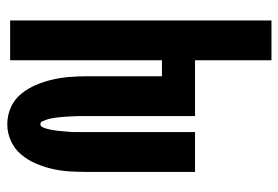

<svg xmlns="http://www.w3.org/2000/svg" viewBox="-142 -634 783 540"><g transform="rotate(90 250.0 -363.5)"><path d="M329 8Q304 8 281.5 -2Q259 -12 243.5 -31Q228 -50 218.5 -72.5Q209 -95 203.5 -118.5Q198 -142 196 -166.5Q194 -191 194 -215V-427H149V0H37V-735H149V-520H306V-215Q306 -209 306 -203.5Q306 -198 306 -192.5Q306 -187 306.5 -181Q307 -175 307 -169.5Q307 -164 307.5 -158.5Q308 -153 308.5 -147Q309 -141 309.5 -135.5Q310 -130 311 -124.5Q312 -119 313 -113.5Q314 -108 316 -102.5Q318 -97 320.5 -91Q323 -85 329 -85Q334 -85 337 -91Q340 -97 341.5 -102.5Q343 -108 344 -113.5Q345 -119 346 -124.5Q347 -130 347.5 -135.5Q348 -141 348.5 -147Q349 -153 349.5 -158.5Q350 -164 350.5 -169.5Q351 -175 351 -181Q351 -187 351 -192.5Q351 -198 351 -203.5Q351 -209 351 -215V-520H463V-215Q463 -191 461.5 -166.5Q460 -142 454.5 -118.5Q449 -95 439.5 -72.5Q430 -50 414 -31Q398 -12 375.5 -2Q353 8 329 8Z"/></g></svg>

Font: Iosevka Heavy
Style: Regular
Weight: 900
Monospace: yes
Designer: Belleve Invis
Foundry: Belleve Invis
Version: Version 32.5.0; ttfautohint (v1.8.4)